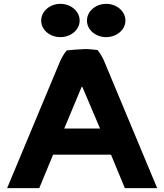

<svg xmlns="http://www.w3.org/2000/svg" viewBox="-20 -968 852 998"><path d="M194 -861C194 -813 239 -775 294 -775C348 -775 394 -813 394 -861C394 -910 348 -948 294 -948C239 -948 194 -909 194 -861ZM432 -861C432 -813 477 -775 532 -775C586 -775 632 -813 632 -861C632 -910 586 -948 532 -948C477 -948 432 -909 432 -861ZM797 10 519 -656C510 -675 500 -692 487 -708C467 -710 447 -713 424 -713C388 -712 357 -709 327 -706C309 -685 297 -661 288 -639L17 10H184L256 -164H557L629 10ZM314 -300 405 -518 409 -514 500 -300Z"/></svg>

Font: Bluebird
Style: SfBdExt
Weight: 700
Designer: Jasper
Foundry: Cannot Into Space Fonts
Version: Version 0.98